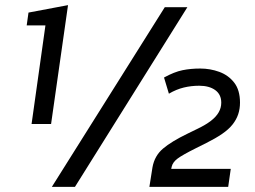

<svg xmlns="http://www.w3.org/2000/svg" viewBox="-20 -728 995 748"><path d="M103 -245 157 -629H84L91 -679L245 -708L179 -245ZM182 0 622 -700H710L272 0ZM562 0 574 -76Q582 -121 615 -149Q648 -177 710 -207L751 -227Q782 -242 802 -257.5Q822 -273 832 -290.5Q842 -308 842 -328Q842 -360 818.5 -377Q795 -394 756 -394Q725 -394 696 -387Q667 -380 638 -363L619 -426Q659 -448 691 -454.5Q723 -461 760 -461Q799 -461 834.5 -448Q870 -435 892.5 -406Q915 -377 915 -328Q915 -304 908 -283Q901 -262 886 -243Q871 -224 845.5 -206.5Q820 -189 784 -171L742 -150Q690 -124 671.5 -110Q653 -96 649 -79L647 -70H879L869 0Z"/></svg>

Font: Finlandica
Style: Italic
Weight: 400
Italic angle: -8°
Designer: Niklas Ekholm, Juho Hiilivirta, Jaakko Suomalainen
Foundry: Helsinki Type Studio
Version: Version 1.064